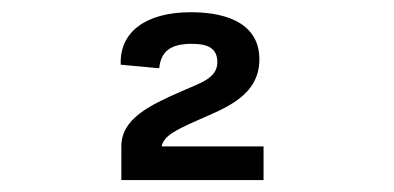

<svg xmlns="http://www.w3.org/2000/svg" viewBox="-20 -852 660 322"><path d="M300 -831.5C223 -831.5 180 -797 182.5 -743.5L247 -737.5C250 -767 267.5 -778.5 301.5 -778.5C330.5 -778.5 344.5 -770 344.5 -747.5C344.5 -720 313.5 -712 283.5 -698.5C230 -675 183.5 -652.5 183.5 -606.5V-550H422V-606.5H251C255 -624 272.5 -633 313 -651C357 -670.5 415 -691 415 -752.5C415 -808.5 367 -831.5 300 -831.5Z"/></svg>

Font: Monaspace Neon SemiBold
Style: Regular
Weight: 600
Designer: Riley Cran & the Lettermatic Team
Foundry: Lettermatic
Version: Version 1.200 (Monaspace Neon)